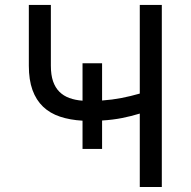

<svg xmlns="http://www.w3.org/2000/svg" viewBox="-20 -747 762 767"><path d="M387.8 -345.5Q428.3 -348.4 465.6 -355.6Q502.8 -362.9 538.4 -373.2V-727.3H626.4V0H538.4V-293.3Q521 -288 503.6 -283.6Q486.2 -279.1 468 -275.6Q449.9 -272 430 -269.5Q410.2 -267 387.8 -265.6V-152H309.7V-264.9Q259.2 -267.8 219.5 -281.1Q179.7 -294.4 152 -320.8Q124.3 -347.3 109.7 -387.6Q95.2 -427.9 95.2 -484.4V-727.3H183.2V-484.4Q183.2 -447.8 191.9 -422.4Q200.6 -397 217.2 -380.5Q233.7 -364 257.1 -355.5Q280.5 -346.9 309.7 -344.8V-494.3H387.8Z"/></svg>

Font: Fast_Sans
Style: Regular
Weight: 400
Designer: Rasmus Andersson
Foundry: rsms
Version: Version 3.018;git-588b23468